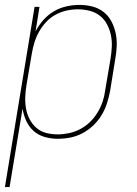

<svg xmlns="http://www.w3.org/2000/svg" viewBox="-38 -558 558 783"><path d="M-18 205 103 -530H123L107 -430Q120 -455 139 -476.5Q158 -498 182 -512Q206 -526 233 -532Q260 -538 286 -538Q313 -538 338.5 -531.5Q364 -525 384 -509.5Q404 -494 416 -471.5Q428 -449 433.5 -423.5Q439 -398 438 -371Q437 -344 432 -317L411 -187Q406 -161 398 -136Q390 -111 376 -88Q362 -65 342 -46Q322 -27 298 -14.5Q274 -2 248.5 3Q223 8 197 8Q170 8 144 0.5Q118 -7 99 -24Q80 -41 69 -65Q58 -89 54 -115L1 205ZM197 -10Q220 -10 243.5 -15Q267 -20 289 -31.5Q311 -43 329 -60.5Q347 -78 360 -99.5Q373 -121 380.5 -143.5Q388 -166 391 -190L413 -320Q417 -344 418 -368.5Q419 -393 414 -416Q409 -439 398 -459.5Q387 -480 369 -494Q351 -508 327.5 -514Q304 -520 280 -520Q257 -520 234 -515Q211 -510 189.5 -498.5Q168 -487 151 -469Q134 -451 122 -430Q110 -409 103 -386.5Q96 -364 92 -341L70 -211Q66 -187 65 -163Q64 -139 68 -116Q72 -93 82.5 -72.5Q93 -52 110 -37Q127 -22 149.5 -16Q172 -10 197 -10Z"/></svg>

Font: Iosevka Curly Thin Oblique
Style: Regular
Weight: 100
Italic angle: -9°
Monospace: yes
Designer: Belleve Invis
Foundry: Belleve Invis
Version: Version 11.1.0; ttfautohint (v1.8.3)